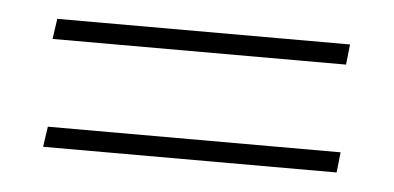

<svg xmlns="http://www.w3.org/2000/svg" viewBox="-28 -440 517 252"><g transform="rotate(5 230.5 -314.5)"><path d="M421.9 -372.1H35.2L39.1 -398.9H424.8ZM421.9 -230H35.2L39.1 -256.8H424.8Z"/></g></svg>

Font: FoglihtenNo07calt
Style: Regular
Weight: 500
Designer: gluk (gluksza@wp.pl)
Foundry: gluk (gluksza@wp.pl)
Version: Version 0.844